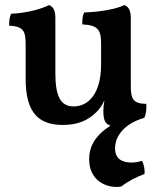

<svg xmlns="http://www.w3.org/2000/svg" viewBox="-20 -487 629 756"><path d="M498 153C464 153 433 141 433 97C433 48 471 -1 548 -23C556 -39 557 -60 556 -78C503 -79 495 -97 495 -153V-417C495 -448 485 -461 470 -467C439 -452 377 -440 312 -438C304 -424 304 -409 304 -391C368 -388 378 -367 378 -315V-233C378 -121 330 -68 270 -68C218 -68 198 -109 198 -199V-417C198 -448 188 -461 173 -467C142 -451 82 -435 24 -433C17 -419 16 -404 16 -386C75 -383 81 -362 81 -310V-176C81 -41 134 5 228 5C285 5 325 -12 358 -44C372 -58 383 -73 391 -92C388 -74 387 -59 387 -49C387 -9 397 1 415 8C347 51 331 98 331 140C331 219 390 249 438 249C446 249 451 249 458 247C485 226 517 210 549 198C551 180 546 158 539 146C525 151 511 153 498 153Z"/></svg>

Font: Vollkorn Semibold
Style: Regular
Weight: 600
Designer: Friedrich Althausen
Foundry: Friedrich Althausen
Version: Version 4.015;PS 004.015;hotconv 1.0.88;makeotf.lib2.5.64775